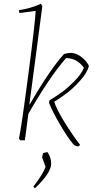

<svg xmlns="http://www.w3.org/2000/svg" viewBox="-20 -732 493 1002"><path d="M390 32Q372 32 362 20Q335 -11 294.5 -80Q254 -149 236 -195L238 -208Q278 -233 304.5 -252Q331 -271 367 -307Q403 -343 418 -378Q383 -428 325 -429Q238 -330 128 -138L110 0H85L79 -9Q92 -69 128.5 -348Q165 -627 166 -675L82 -664Q79 -670 79 -679Q140 -688 193 -712L201 -701Q188 -602 164 -418.5Q140 -235 134 -193V-185Q241 -370 314 -450Q334 -456 348 -456Q377 -456 405 -434.5Q433 -413 444 -388Q435 -352 398 -311Q361 -270 329 -246Q297 -222 263 -201Q275 -162 317 -94Q359 -26 398 24ZM163 250Q161 249 157.5 246Q154 243 154 242Q207 172 218 139L200 90Q200 87 202 78.5Q204 70 205 67Q220 62 228 62Q247 90 247 122Q247 170 163 250Z"/></svg>

Font: Albura ExtraLight
Style: Italic
Weight: 156
Italic angle: -7°
Designer: Mercedes Jáuregui
Foundry: Omnibus-Type Team
Version: Version 1.000